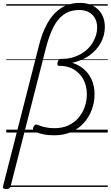

<svg xmlns="http://www.w3.org/2000/svg" viewBox="-43 -914 763 1324"><path d="M0 390Q-12 390 -18.5 385Q-25 380 -22 370L224 -594Q246 -685 283 -752Q320 -819 375.5 -856.5Q431 -894 508 -894Q548 -894 579.5 -882Q611 -870 633.5 -848.5Q656 -827 668 -796.5Q680 -766 680 -727Q680 -698 672.5 -670Q665 -642 651 -617Q637 -592 617 -570Q597 -548 572 -530.5Q547 -513 517 -500.5Q487 -488 455 -481Q501 -467 535.5 -437Q570 -407 589.5 -363.5Q609 -320 609 -264Q609 -211 591 -160.5Q573 -110 538 -69.5Q503 -29 451 -5Q399 19 331 19Q288 19 255 12Q222 5 197 -6Q187 -12 185 -20.5Q183 -29 189 -41Q194 -51 200.5 -54Q207 -57 216 -53Q240 -43 268.5 -36.5Q297 -30 333 -30Q387 -30 429 -49.5Q471 -69 499 -102.5Q527 -136 541.5 -178Q556 -220 556 -264Q556 -323 531.5 -367Q507 -411 465.5 -435.5Q424 -460 368 -460H364Q356 -460 353.5 -467Q351 -474 355 -486Q358 -497 362.5 -502.5Q367 -508 375 -508H383Q421 -508 453 -516.5Q485 -525 512.5 -540.5Q540 -556 561 -576Q582 -596 596.5 -620.5Q611 -645 619 -671Q627 -697 627 -724Q627 -760 612.5 -787Q598 -814 570.5 -829.5Q543 -845 504 -845Q439 -845 395 -812.5Q351 -780 322.5 -721.5Q294 -663 274 -584L30 371Q28 380 21 385Q14 390 0 390ZM0 365H700V375H0ZM0 -20H700V0H0ZM0 -505H700V-500H0ZM0 -885H700V-875H0Z"/></svg>

Font: Playwrite IS Guides
Style: Regular
Weight: 400
Designer: Veronika Burian, José Scaglione
Foundry: TypeTogether
Version: Version 1.003